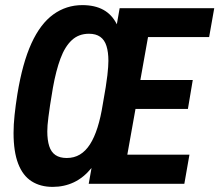

<svg xmlns="http://www.w3.org/2000/svg" viewBox="-20 -719 858 751"><path d="M186 12Q138 12 103.5 -10Q69 -32 51 -79Q33 -126 33 -199Q33 -231 37 -269Q41 -307 48 -351Q68 -473 103 -549.5Q138 -626 188.5 -662.5Q239 -699 302 -699Q351 -699 384.5 -680.5Q418 -662 437 -624L448 -687H818L798 -574H559L529 -406H734L715 -293H510L478 -114H721L701 0H327L338 -62Q307 -24 269 -6Q231 12 186 12ZM241 -101Q270 -101 292.5 -114.5Q315 -128 332 -154.5Q349 -181 361.5 -220.5Q374 -260 382 -311Q389 -350 393.5 -378Q398 -406 400 -424.5Q402 -443 403 -456.5Q404 -470 404 -481Q404 -515 396.5 -539Q389 -563 372 -575Q355 -587 328 -587Q288 -587 261 -562Q234 -537 216.5 -490Q199 -443 187 -376Q180 -336 176 -308.5Q172 -281 169.5 -262Q167 -243 166 -229.5Q165 -216 165 -205Q165 -171 172.5 -147.5Q180 -124 197 -112.5Q214 -101 241 -101Z"/></svg>

Font: Archivo ExtraCondensed
Style: Bold Italic
Weight: 700
Width: 2
Italic angle: -10°
Designer: Hector Gatti
Foundry: Omnibus-Type
Version: Version 2.001